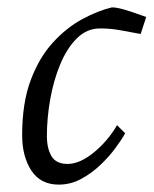

<svg xmlns="http://www.w3.org/2000/svg" viewBox="-20 -488 416 520"><path d="M139 12Q90 12 65 -26Q40 -64 40 -122Q40 -209 63 -270.5Q86 -332 123 -372.5Q160 -413 202.5 -436Q245 -459 283 -468Q295 -468 313 -463Q331 -458 349 -451.5Q367 -445 376 -442L361 -396Q332 -401 306 -406Q280 -411 251 -411Q215 -411 188 -384Q161 -357 143 -313.5Q125 -270 116 -219Q107 -168 107 -120Q107 -86 119.5 -65Q132 -44 163 -44Q196 -44 234 -75Q272 -106 297 -149L319 -127Q309 -109 291.5 -85.5Q274 -62 250.5 -40Q227 -18 199 -3Q171 12 139 12Z"/></svg>

Font: Mate
Style: Italic
Weight: 400
Italic angle: -10.8°
Designer: Eduardo Rodriguez Tunni
Foundry: Eduardo Rodriguez Tunni
Version: Version 1.003; ttfautohint (v1.8.4.7-5d5b);gftools[0.9.24]